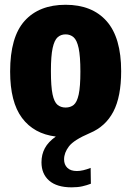

<svg xmlns="http://www.w3.org/2000/svg" viewBox="-20 -578 564 824"><path d="M287.5 226Q224 226 191 197.2Q158 168.5 158 118.5Q158 85 172.5 58Q187 31 219.5 8Q125.5 -3.5 74.5 -71.8Q23.5 -140 23.5 -271Q23.5 -419.5 85.8 -488.5Q148 -557.5 261.5 -557.5Q375.5 -557.5 437.8 -487Q500 -416.5 500 -272.5Q500 -163 466.5 -99Q433 -35 366 -7Q297 22.5 276 50Q255 77.5 255 106Q255 128.5 269 142.2Q283 156 310 156Q335 156 369 142.5L370 210.5Q353 217 333.5 221.5Q314 226 287.5 226ZM261.5 -116.5Q282.5 -116.5 296.5 -128Q310.5 -139.5 317.8 -172.8Q325 -206 325 -270.5Q325 -337 317.5 -371.5Q310 -406 295.8 -418.2Q281.5 -430.5 261.5 -430.5Q241.5 -430.5 227.5 -418.2Q213.5 -406 206 -372.2Q198.5 -338.5 198.5 -273Q198.5 -207 205.5 -173.5Q212.5 -140 226.8 -128.2Q241 -116.5 261.5 -116.5Z"/></svg>

Font: Encode Sans Condensed Condensed ExtraBold
Style: Regular
Weight: 800
Width: 3
Designer: Multiple Designers
Foundry: Impallari Type
Version: Version 3.000; ttfautohint (v1.8.3) -l 8 -r 50 -G 200 -x 14 